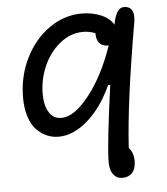

<svg xmlns="http://www.w3.org/2000/svg" viewBox="-53 -573 725 835"><g transform="rotate(-5 310.0 -156.0)"><path d="M187.5 11.5Q161 11.5 137.2 1.5Q113.5 -8.5 92.8 -29Q72 -49.5 59.8 -86Q47.5 -122.5 47.5 -171Q47.5 -264 86.8 -343Q126 -422 191.8 -467.8Q257.5 -513.5 333 -513.5Q378.5 -513.5 416 -498Q453.5 -482.5 471.5 -453Q472 -454.5 472.8 -458Q473.5 -461.5 473.5 -463.5Q480 -494 492.2 -511.2Q504.5 -528.5 528 -525Q568.5 -518 558 -455Q498 -110.5 486.5 87Q508.5 110.5 507 151Q505 183 489.2 198.5Q473.5 214 447.5 214Q423.5 214 408.2 194.2Q393 174.5 394 134Q395.5 58.5 430 -193H420.5Q378 -99 315 -43.8Q252 11.5 187.5 11.5ZM134 -179.5Q134 -130 152.5 -99.5Q171 -69 207 -69Q262.5 -69 328.2 -152.2Q394 -235.5 438.5 -365Q430 -365 425.5 -365.5Q385.5 -371.5 385.5 -423Q360 -433.5 332.5 -433.5Q277 -433.5 230.5 -395.5Q184 -357.5 159 -299.5Q134 -241.5 134 -179.5Z"/></g></svg>

Font: Monaspace Radon
Style: Regular
Weight: 400
Designer: Riley Cran & the Lettermatic Team
Foundry: Lettermatic
Version: Version 1.000 (Monaspace Radon)